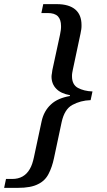

<svg xmlns="http://www.w3.org/2000/svg" viewBox="-70 -780 518 928"><path d="M16 128H-50L-41 85H-11C8 85 25 81 39 73C53 65 65 53 74 37C83 22 89 3 94 -20L131 -193C138 -226 153 -254 176 -275C198 -296 229 -309 268 -316V-320C239 -325 216 -336 202 -351C187 -366 179 -386 179 -410C179 -415 180 -420 181 -426C182 -431 182 -436 183 -441L220 -612C221 -620 223 -628 224 -635C225 -642 225 -648 225 -654C225 -675 220 -690 210 -701C199 -712 183 -717 160 -717H130L139 -760H205C244 -760 274 -751 294 -734C314 -717 324 -692 324 -659C324 -652 324 -646 323 -639C322 -632 320 -624 319 -617L282 -443C281 -437 280 -432 279 -427C278 -422 278 -416 278 -411C278 -384 288 -365 307 -355C326 -345 349 -339 377 -338L368 -296C335 -295 306 -287 280 -273C254 -259 237 -231 228 -190L191 -16C185 13 176 39 165 60C154 82 137 99 114 110C91 122 59 128 16 128Z"/></svg>

Font: NameLogos Serif
Style: Italic
Weight: 500
Version: Version 0.1